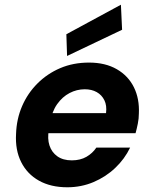

<svg xmlns="http://www.w3.org/2000/svg" viewBox="-20 -781 647 813"><path d="M265 12Q195 12 145 -16Q95 -44 69.5 -95Q44 -146 48 -214Q50 -277 73.5 -331.5Q97 -386 138.5 -427.5Q180 -469 235 -492.5Q290 -516 357 -516Q426 -516 474.5 -488Q523 -460 547 -411.5Q571 -363 568 -300Q568 -279 563.5 -257Q559 -235 554 -217H146L161 -302H429Q433 -334 422 -356.5Q411 -379 389.5 -391Q368 -403 339 -403Q305 -403 274.5 -387Q244 -371 222 -340Q200 -309 192 -261L187 -232Q180 -194 189.5 -165Q199 -136 223 -119Q247 -102 284 -102Q320 -102 346 -117Q372 -132 388 -156H531Q508 -108 468 -70Q428 -32 376 -10Q324 12 265 12ZM264 -544 261 -636 492 -761 497 -655Z"/></svg>

Font: DM Sans ExtraBold
Style: Italic
Weight: 800
Italic angle: -10°
Designer: Colophon Foundry, Jonny Pinhorn
Foundry: Colophon Foundry
Version: Version 4.004;gftools[0.9.30]